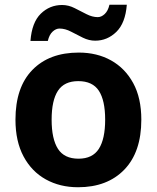

<svg xmlns="http://www.w3.org/2000/svg" viewBox="-20 -777 659 807"><path d="M574 -274Q574 -138 502.5 -64Q431 10 308 10Q232 10 172.5 -23Q113 -56 79 -119.5Q45 -183 45 -274Q45 -410 116 -483Q187 -556 311 -556Q388 -556 447 -523Q506 -490 540 -427.5Q574 -365 574 -274ZM197 -274Q197 -193 223.5 -151.5Q250 -110 310 -110Q369 -110 395.5 -151.5Q422 -193 422 -274Q422 -355 395.5 -395.5Q369 -436 309 -436Q250 -436 223.5 -395.5Q197 -355 197 -274ZM108 -605Q114 -683 151.5 -719.5Q189 -756 241 -756Q268 -756 293.5 -743Q319 -730 343.5 -717.5Q368 -705 391 -705Q406 -705 420 -718Q434 -731 440 -757H513Q507 -680 469 -643Q431 -606 380 -606Q354 -606 328.5 -618.5Q303 -631 278.5 -644Q254 -657 230 -657Q215 -657 201 -644Q187 -631 181 -605Z"/></svg>

Font: Noto Sans Devanagari UI
Style: Bold
Weight: 700
Designer: Jelle Bosma - Monotype Design Team
Foundry: Monotype Imaging Inc.
Version: Version 2.004; ttfautohint (v1.8.4.7-5d5b)